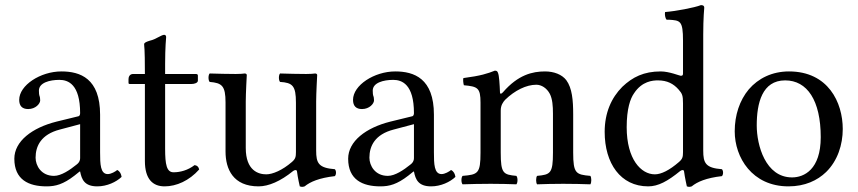

<svg xmlns="http://www.w3.org/2000/svg" viewBox="-20 -718 3353 750"><path d="M293 -48C299 -17 310 10 360 10C398 10 434 -7 455 -27C453 -39 449 -48 438 -54C431 -48 414 -38 401 -38C372 -38 371 -77 371 -123V-270C371 -412 293 -439 220 -439C138 -439 55 -385 55 -328C55 -304 67 -292 90 -292C119 -292 137 -313 137 -326C137 -333 136 -340 134 -344C133 -347 132 -353 132 -364C132 -395 174 -406 212 -406C246 -406 293 -389 293 -276C293 -269 290 -265 287 -264L201 -243C105 -219 36 -166 36 -98C36 -16 92 10 162 10C197 10 227 2 271 -32L291 -48ZM293 -233V-101C293 -88 287 -81 279 -75C253 -54 219 -31 191 -31C141 -31 119 -71 119 -102C119 -147 140 -193 214 -212Z M500 -429C486 -429 482 -417 482 -409V-396C482 -391 483 -390 487 -390H546V-89C546 -18 577 10 623 10C669 10 719 -12 758 -56C756 -66 750 -72 740 -73C714 -53 684 -45 658 -45C631 -45 625 -75 625 -137V-390H729C739 -390 753 -394 753 -403V-423C753 -427 750 -429 745 -429H625V-468C625 -533 629 -573 629 -573C629 -579 626 -582 621 -582C617 -582 608 -578 599 -573C588 -567 578 -562 565 -559C553 -555 543 -552 543 -545C543 -533 546 -540 546 -429Z M990 10C1029 10 1076 -10 1125 -50C1130 -54 1139 -56 1140 -49C1143 -24 1151 10 1151 10C1159 13 1164 12 1170 10C1192 -8 1227 -23 1288 -30C1294 -36 1294 -51 1288 -57C1224 -62 1215 -81 1215 -130V-322C1215 -352 1219 -425 1219 -425C1219 -428 1216 -431 1211 -431C1206 -430 1191 -429 1176 -429C1144 -429 1108 -430 1074 -431C1068 -425 1068 -404 1074 -398C1123 -395 1136 -383 1136 -317V-124C1136 -105 1134 -97 1120 -85C1083 -53 1045 -37 1020 -37C990 -37 940 -51 940 -140V-322C940 -352 944 -425 944 -425C944 -428 941 -431 936 -431C931 -430 916 -429 901 -429C869 -429 833 -430 799 -431C793 -425 793 -404 799 -398C847 -394 861 -383 861 -318V-126C861 -57 891 10 990 10Z M1597 -48C1603 -17 1614 10 1664 10C1702 10 1738 -7 1759 -27C1757 -39 1753 -48 1742 -54C1735 -48 1718 -38 1705 -38C1676 -38 1675 -77 1675 -123V-270C1675 -412 1597 -439 1524 -439C1442 -439 1359 -385 1359 -328C1359 -304 1371 -292 1394 -292C1423 -292 1441 -313 1441 -326C1441 -333 1440 -340 1438 -344C1437 -347 1436 -353 1436 -364C1436 -395 1478 -406 1516 -406C1550 -406 1597 -389 1597 -276C1597 -269 1594 -265 1591 -264L1505 -243C1409 -219 1340 -166 1340 -98C1340 -16 1396 10 1466 10C1501 10 1531 2 1575 -32L1595 -48ZM1597 -233V-101C1597 -88 1591 -81 1583 -75C1557 -54 1523 -31 1495 -31C1445 -31 1423 -71 1423 -102C1423 -147 1444 -193 1518 -212Z M1945 -358C1939 -351 1933 -349 1933 -358C1932 -385 1930 -424 1925 -434C1923 -439 1921 -442 1913 -442C1885 -431 1859 -422 1790 -413C1788 -407 1790 -391 1792 -385C1846 -380 1857 -375 1857 -317V-122C1857 -40 1847 -36 1787 -31C1781 -25 1781 -4 1787 2C1817 1 1857 0 1897 0C1937 0 1967 1 1997 2C2003 -4 2003 -25 1997 -31C1946 -36 1936 -40 1936 -122V-286C1936 -307 1945 -319 1953 -328C1991 -365 2036 -387 2075 -387C2095 -387 2116 -374 2128 -351C2138 -331 2140 -304 2140 -274V-122C2140 -40 2130 -36 2078 -31C2073 -25 2073 -4 2078 2C2108 1 2140 0 2180 0C2220 0 2256 1 2286 2C2291 -4 2291 -25 2286 -31C2230 -36 2219 -40 2219 -122V-271C2219 -326 2215 -374 2192 -405C2175 -427 2144 -439 2109 -439C2060 -439 2004 -426 1945 -358Z M2637 -50C2642 -54 2651 -56 2652 -49C2655 -25 2663 10 2663 10C2671 13 2676 12 2682 10C2704 -8 2739 -23 2800 -30C2806 -36 2806 -51 2800 -57C2736 -62 2727 -81 2727 -130V-583C2727 -648 2731 -688 2731 -688C2731 -695 2727 -698 2718 -698C2693 -688 2618 -674 2578 -671C2576 -663 2578 -647 2584 -641C2587 -641 2590 -641 2593 -641C2637 -638 2648 -638 2648 -559V-431C2648 -424 2646 -422 2639 -422C2635 -422 2594 -439 2561 -439C2495 -439 2451 -417 2411 -379C2368 -336 2342 -277 2342 -203C2342 -80 2404 10 2512 10C2551 10 2588 -10 2637 -50ZM2648 -124C2648 -105 2646 -97 2632 -85C2595 -53 2563 -37 2538 -37C2484 -37 2428 -96 2428 -221C2428 -293 2442 -333 2457 -354C2488 -401 2530 -404 2550 -404C2586 -404 2611 -391 2631 -368C2645 -352 2648 -345 2648 -314Z M2850 -205C2850 -103 2918 10 3060 10C3124 10 3173 -13 3207 -46C3252 -90 3272 -153 3272 -214C3272 -318 3215 -439 3062 -439C2996 -439 2942 -412 2905 -369C2869 -326 2850 -268 2850 -205ZM3047 -404C3133 -404 3186 -326 3186 -182C3186 -56 3121 -25 3074 -25C2970 -25 2936 -151 2936 -228C2936 -315 2957 -404 3047 -404Z"/></svg>

Font: Libertinus Serif
Style: Regular
Weight: 400
Designer: Philipp H. Poll, Khaled Hosny
Foundry: Caleb Maclennan
Version: Version 7.050;RELEASE